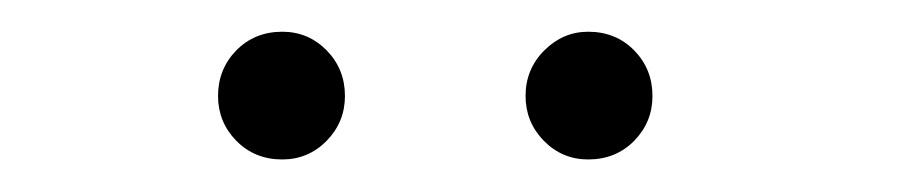

<svg xmlns="http://www.w3.org/2000/svg" viewBox="-20 -704 555 118"><path d="M153.5 -606Q169.5 -606 180.8 -617.5Q192 -629 192 -645Q192 -661.5 180.8 -673Q169.5 -684.5 153.5 -684.5Q136.5 -684.5 125.2 -673Q114 -661.5 114 -645Q114 -629 125.2 -617.5Q136.5 -606 153.5 -606ZM341.5 -606Q358.5 -606 369.8 -617.5Q381 -629 381 -645Q381 -661.5 369.8 -673Q358.5 -684.5 341.5 -684.5Q326 -684.5 314.5 -673Q303 -661.5 303 -645Q303 -629 314.2 -617.5Q325.5 -606 341.5 -606Z"/></svg>

Font: Anybody Expanded
Style: Regular
Weight: 400
Width: 7
Version: Version 1.113;gftools[0.9.25]